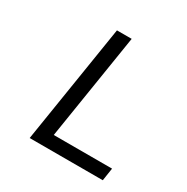

<svg xmlns="http://www.w3.org/2000/svg" viewBox="-152 -793 904 926"><g transform="rotate(30 300.0 -330.0)"><path d="M133.8 0 238.8 -660.2H320.8L227.1 -70.8H551.8L541 0Z"/></g></svg>

Font: Office Code Pro Italic
Style: Regular
Weight: 400
Italic angle: -9°
Designer: Nathan Rutzky & Paul D. Hunt
Foundry: Adobe Systems Incorporated
Version: Version 1.004;PS 001.004;hotconv 1.0.70;makeotf.lib2.5.58329